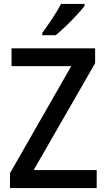

<svg xmlns="http://www.w3.org/2000/svg" viewBox="-20 -961 543 981"><path d="M474 0H31V-76L344 -623H39V-714H466V-638L152 -92H474ZM412 -931Q398 -912 371.5 -883.5Q345 -855 316 -827Q287 -799 264 -781H196V-793Q220 -825 247 -866Q274 -907 292 -941H412Z"/></svg>

Font: Noto Sans Thai SemCond Med
Style: Regular
Weight: 500
Width: 4
Designer: Monotype Design Team
Foundry: Monotype Imaging Inc.
Version: Version 2.002; ttfautohint (v1.8.4.7-5d5b)